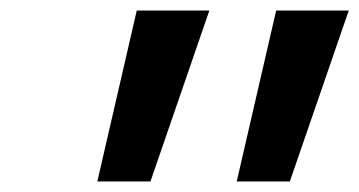

<svg xmlns="http://www.w3.org/2000/svg" viewBox="-20 -730 683 365"><path d="M430 -385H531L643 -710H505ZM165 -385H266L378 -710H240Z"/></svg>

Font: Intel One Mono Medium
Style: Italic
Weight: 500
Italic angle: -16°
Monospace: yes
Designer: Fred Shallcrass
Foundry: Frere-Jones Type LLC
Version: Version 1.400;hotconv 1.1.0;makeotfexe 2.6.0;FJTRelease1.4